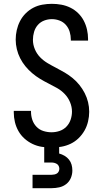

<svg xmlns="http://www.w3.org/2000/svg" viewBox="-20 -763 540 1003"><path d="M249 8Q224 8 198.5 4Q173 0 150 -11Q127 -22 108 -39Q89 -56 76.5 -78Q64 -100 58 -125Q52 -150 52 -175V-184H142V-179Q142 -157 149 -136.5Q156 -116 171 -100.5Q186 -85 207 -78.5Q228 -72 249 -72Q271 -72 291.5 -79Q312 -86 327 -101.5Q342 -117 349 -138Q356 -159 356 -180Q356 -205 346 -229Q336 -253 318.5 -271.5Q301 -290 279 -302.5Q257 -315 234 -326.5Q211 -338 189.5 -351Q168 -364 148.5 -380.5Q129 -397 113 -416.5Q97 -436 85.5 -458.5Q74 -481 68 -506Q62 -531 62 -556Q62 -581 67.5 -605.5Q73 -630 84.5 -652.5Q96 -675 114 -693Q132 -711 154 -722.5Q176 -734 201 -738.5Q226 -743 251 -743Q276 -743 300.5 -738.5Q325 -734 347.5 -723Q370 -712 388 -694.5Q406 -677 417.5 -655Q429 -633 434.5 -608.5Q440 -584 440 -560V-551H350V-556Q350 -577 344 -597Q338 -617 324.5 -632.5Q311 -648 291.5 -655.5Q272 -663 251 -663Q230 -663 210.5 -655.5Q191 -648 177.5 -632.5Q164 -617 158 -596.5Q152 -576 152 -555Q152 -530 162 -506Q172 -482 189.5 -464Q207 -446 229 -433Q251 -420 273.5 -408.5Q296 -397 318 -384Q340 -371 359.5 -355Q379 -339 395 -319Q411 -299 422.5 -276.5Q434 -254 440 -229.5Q446 -205 446 -179Q446 -154 440 -128.5Q434 -103 421.5 -81Q409 -59 390.5 -41Q372 -23 349 -12Q326 -1 300.5 3.5Q275 8 249 8ZM150 220V150H250Q257 150 264 148.5Q271 147 277 143.5Q283 140 286.5 133Q290 126 290 119Q290 112 287 105Q284 98 278 94Q272 90 264.5 88Q257 86 250 86H211V-72H289V39Q304 43 317.5 51Q331 59 340.5 71Q350 83 354 97.5Q358 112 358 128Q358 148 350 167Q342 186 326 198.5Q310 211 290 215.5Q270 220 250 220Z"/></svg>

Font: Iosevka Medium
Style: Regular
Weight: 500
Monospace: yes
Designer: Belleve Invis
Foundry: Belleve Invis
Version: Version 32.5.0; ttfautohint (v1.8.4)